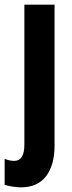

<svg xmlns="http://www.w3.org/2000/svg" viewBox="-48 -567 312 827"><path d="M42 240Q26 240 4.5 236.5Q-17 233 -28 229V117Q-7 126 13 126Q57 126 57 56V-547H187V59Q187 145 150 192.5Q113 240 42 240Z"/></svg>

Font: Noto Sans Myanmar ExtraCondensed
Style: Bold
Weight: 700
Width: 2
Designer: Monotype Design Team
Foundry: Monotype Imaging Inc.
Version: Version 2.107; ttfautohint (v1.8.4.7-5d5b)